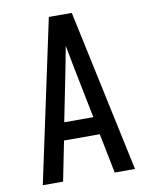

<svg xmlns="http://www.w3.org/2000/svg" viewBox="-83 -796 666 857"><g transform="rotate(-10 250.0 -367.5)"><path d="M41 0 198 -735H302L459 0H367L331 -180H169L133 0ZM316 -260 270 -490Q265 -516 260 -542Q255 -568 250 -595Q245 -568 240 -542Q235 -516 230 -490L184 -260Z"/></g></svg>

Font: Iosevka SS04 Medium
Style: Regular
Weight: 500
Monospace: yes
Designer: Belleve Invis
Foundry: Belleve Invis
Version: Version 19.0.0; ttfautohint (v1.8.4)